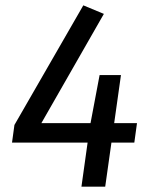

<svg xmlns="http://www.w3.org/2000/svg" viewBox="-20 -699 566 719"><path d="M34 -231 292 -679 369 -647 135 -238H493L483 -165H25ZM353 -418H433L374 0H285L316 -222Z"/></svg>

Font: Fira Sans Variable
Style: Italic
Weight: 397
Italic angle: -8°
Designer: Carrois Corporate & Edenspiekermann AG
Foundry: Carrois Corporate GbR & Edenspiekermann AG
Version: Version 4.202